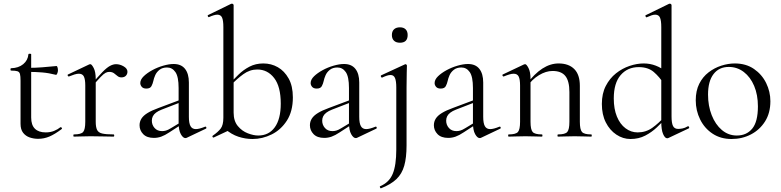

<svg xmlns="http://www.w3.org/2000/svg" viewBox="-20 -745 4257 1047"><path d="M188 12Q164 12 142 4.5Q120 -3 106 -21Q92 -39 92 -70V-305Q92 -329 89 -341Q86 -353 75 -356.5Q64 -360 41 -360Q37 -360 37 -366.5Q37 -373 41 -373Q81 -374 106.5 -395Q132 -416 135 -449Q135 -452 142.5 -452Q150 -452 150 -449V-104Q150 -63 170.5 -43Q191 -23 229 -23Q255 -23 275.5 -31.5Q296 -40 309 -51Q313 -53 316.5 -48.5Q320 -44 316 -41Q279 -13 249.5 -0.5Q220 12 188 12ZM285 -337Q246 -347 210 -350Q174 -353 133 -353V-375Q173 -375 210 -378Q247 -381 289 -385Q291 -385 293.5 -378Q296 -371 296 -361Q296 -354 292.5 -345Q289 -336 285 -337Z M481 -271 477 -282Q514 -327 538 -351.5Q562 -376 579.5 -385.5Q597 -395 613 -395Q634 -395 654.5 -383Q675 -371 675 -354Q675 -341 666.5 -332Q658 -323 642 -323Q629 -323 620 -331Q611 -339 601 -346Q591 -353 575 -353Q566 -353 556 -348Q546 -343 529 -325.5Q512 -308 481 -271ZM383 0Q380 0 380 -6Q380 -12 383 -12Q422 -12 433.5 -25.5Q445 -39 445 -81V-279Q445 -312 437.5 -327.5Q430 -343 410 -343Q400 -343 386.5 -339Q373 -335 356 -328Q352 -327 349.5 -332Q347 -337 351 -339L467 -394Q470 -395 473 -395Q480 -395 491 -374Q502 -353 502 -313V-81Q502 -53 509 -37.5Q516 -22 537 -17Q558 -12 599 -12Q603 -12 603 -6Q603 0 599 0Q575 0 542.5 -1Q510 -2 474 -2Q448 -2 424 -1Q400 0 383 0Z M999 6Q995 8 991 8Q978 8 966 -13.5Q954 -35 954 -76V-265Q954 -327 936.5 -352Q919 -377 891 -377Q866 -377 850 -364.5Q834 -352 826.5 -335Q819 -318 816 -303Q813 -289 806 -275.5Q799 -262 778 -262Q761 -262 753 -271.5Q745 -281 745 -292Q745 -311 763.5 -329Q782 -347 810.5 -362.5Q839 -378 870.5 -387Q902 -396 927 -396Q968 -396 989 -369.5Q1010 -343 1010 -295V-108Q1010 -73 1019 -57Q1028 -41 1048 -41Q1066 -41 1098 -54Q1103 -56 1105 -50.5Q1107 -45 1102 -43ZM819 7Q781 7 761 -13.5Q741 -34 741 -62Q741 -82 751.5 -98.5Q762 -115 785 -129Q808 -143 844 -156L964 -201L967 -188L861 -147Q843 -140 831 -131Q819 -122 813.5 -111Q808 -100 808 -87Q808 -64 823 -47Q838 -30 864 -30Q874 -30 885 -33Q896 -36 912 -46L975 -84L977 -71L903 -23Q879 -7 859.5 0Q840 7 819 7Z M1357 13Q1318 13 1280 0.5Q1242 -12 1207 -42L1254 -131Q1254 -85 1277 -57.5Q1300 -30 1331.5 -18Q1363 -6 1388 -6Q1446 -6 1478.5 -51Q1511 -96 1511 -180Q1511 -273 1475 -319.5Q1439 -366 1383 -366Q1342 -366 1307 -340.5Q1272 -315 1242 -283L1234 -290Q1255 -313 1281 -338.5Q1307 -364 1340.5 -381.5Q1374 -399 1416 -399Q1459 -399 1495 -378.5Q1531 -358 1554 -317Q1577 -276 1577 -214Q1577 -138 1544.5 -87.5Q1512 -37 1461.5 -12Q1411 13 1357 13ZM1145 5Q1141 6 1139 1.5Q1137 -3 1140 -5Q1169 -25 1183.5 -44Q1198 -63 1198 -103V-597Q1198 -633 1191 -649Q1184 -665 1165 -665Q1149 -665 1120 -652Q1116 -650 1113.5 -656Q1111 -662 1115 -663L1240 -724Q1243 -725 1245 -725Q1248 -725 1251 -722.5Q1254 -720 1254 -717V-46Z M1928 6Q1924 8 1920 8Q1907 8 1895 -13.5Q1883 -35 1883 -76V-265Q1883 -327 1865.5 -352Q1848 -377 1820 -377Q1795 -377 1779 -364.5Q1763 -352 1755.5 -335Q1748 -318 1745 -303Q1742 -289 1735 -275.5Q1728 -262 1707 -262Q1690 -262 1682 -271.5Q1674 -281 1674 -292Q1674 -311 1692.5 -329Q1711 -347 1739.5 -362.5Q1768 -378 1799.5 -387Q1831 -396 1856 -396Q1897 -396 1918 -369.5Q1939 -343 1939 -295V-108Q1939 -73 1948 -57Q1957 -41 1977 -41Q1995 -41 2027 -54Q2032 -56 2034 -50.5Q2036 -45 2031 -43ZM1748 7Q1710 7 1690 -13.5Q1670 -34 1670 -62Q1670 -82 1680.5 -98.5Q1691 -115 1714 -129Q1737 -143 1773 -156L1893 -201L1896 -188L1790 -147Q1772 -140 1760 -131Q1748 -122 1742.5 -111Q1737 -100 1737 -87Q1737 -64 1752 -47Q1767 -30 1793 -30Q1803 -30 1814 -33Q1825 -36 1841 -46L1904 -84L1906 -71L1832 -23Q1808 -7 1788.5 0Q1769 7 1748 7Z M2199 -387Q2199 -379 2198 -348Q2197 -317 2197 -269V48Q2197 114 2184.5 158.5Q2172 203 2141.5 232Q2111 261 2057 282Q2055 283 2052.5 277.5Q2050 272 2052 271Q2102 250 2121.5 203Q2141 156 2141 71V-268Q2141 -303 2134 -319.5Q2127 -336 2110 -336Q2101 -336 2090 -332.5Q2079 -329 2064 -322Q2060 -321 2057.5 -326.5Q2055 -332 2058 -334L2188 -394Q2190 -395 2191 -395Q2194 -395 2196.5 -392.5Q2199 -390 2199 -387ZM2161 -512Q2140 -512 2128.5 -523Q2117 -534 2117 -554Q2117 -574 2128.5 -585Q2140 -596 2161 -596Q2181 -596 2192 -585Q2203 -574 2203 -554Q2203 -512 2161 -512Z M2604 6Q2600 8 2596 8Q2583 8 2571 -13.5Q2559 -35 2559 -76V-265Q2559 -327 2541.5 -352Q2524 -377 2496 -377Q2471 -377 2455 -364.5Q2439 -352 2431.5 -335Q2424 -318 2421 -303Q2418 -289 2411 -275.5Q2404 -262 2383 -262Q2366 -262 2358 -271.5Q2350 -281 2350 -292Q2350 -311 2368.5 -329Q2387 -347 2415.5 -362.5Q2444 -378 2475.5 -387Q2507 -396 2532 -396Q2573 -396 2594 -369.5Q2615 -343 2615 -295V-108Q2615 -73 2624 -57Q2633 -41 2653 -41Q2671 -41 2703 -54Q2708 -56 2710 -50.5Q2712 -45 2707 -43ZM2424 7Q2386 7 2366 -13.5Q2346 -34 2346 -62Q2346 -82 2356.5 -98.5Q2367 -115 2390 -129Q2413 -143 2449 -156L2569 -201L2572 -188L2466 -147Q2448 -140 2436 -131Q2424 -122 2418.5 -111Q2413 -100 2413 -87Q2413 -64 2428 -47Q2443 -30 2469 -30Q2479 -30 2490 -33Q2501 -36 2517 -46L2580 -84L2582 -71L2508 -23Q2484 -7 2464.5 0Q2445 7 2424 7Z M3023 0Q3020 0 3020 -6Q3020 -12 3023 -12Q3062 -12 3073.5 -25.5Q3085 -39 3085 -81V-243Q3085 -303 3063 -330.5Q3041 -358 2993 -358Q2957 -358 2919 -335Q2881 -312 2854 -272L2850 -284Q2894 -343 2937.5 -371Q2981 -399 3026 -399Q3081 -399 3111.5 -368.5Q3142 -338 3142 -277V-81Q3142 -39 3153.5 -25.5Q3165 -12 3204 -12Q3207 -12 3207 -6Q3207 0 3204 0Q3187 0 3163.5 -1Q3140 -2 3114 -2Q3088 -2 3064 -1Q3040 0 3023 0ZM2754 0Q2751 0 2751 -6Q2751 -12 2754 -12Q2793 -12 2804.5 -25.5Q2816 -39 2816 -81V-279Q2816 -312 2808.5 -327.5Q2801 -343 2781 -343Q2771 -343 2757.5 -339Q2744 -335 2727 -328Q2723 -327 2720.5 -332Q2718 -337 2722 -339L2838 -394Q2841 -395 2844 -395Q2851 -395 2862 -374Q2873 -353 2873 -313V-81Q2873 -39 2884.5 -25.5Q2896 -12 2935 -12Q2938 -12 2938 -6Q2938 0 2935 0Q2918 0 2894.5 -1Q2871 -2 2845 -2Q2819 -2 2795 -1Q2771 0 2754 0Z M3418 13Q3377 13 3341 -11Q3305 -35 3283.5 -77.5Q3262 -120 3262 -178Q3262 -235 3283.5 -276.5Q3305 -318 3339 -345Q3373 -372 3413 -385.5Q3453 -399 3490 -399Q3525 -399 3556 -387Q3587 -375 3612 -354L3601 -287Q3576 -326 3545 -352.5Q3514 -379 3463 -379Q3402 -379 3364.5 -335.5Q3327 -292 3327 -208Q3327 -151 3344 -109.5Q3361 -68 3391 -45.5Q3421 -23 3457 -23Q3502 -23 3537 -48Q3572 -73 3603 -108L3611 -101Q3590 -77 3562 -50.5Q3534 -24 3498.5 -5.5Q3463 13 3418 13ZM3642 -717V-110Q3642 -74 3650 -58Q3658 -42 3678 -42Q3688 -42 3701.5 -44.5Q3715 -47 3730 -56Q3735 -58 3737.5 -52.5Q3740 -47 3736 -45L3626 7Q3622 9 3618 9Q3606 9 3596 -14Q3586 -37 3586 -81V-597Q3586 -633 3579 -649Q3572 -665 3553 -665Q3544 -665 3533.5 -661.5Q3523 -658 3507 -651Q3503 -649 3500.5 -655Q3498 -661 3501 -662L3628 -724Q3630 -725 3633 -725Q3636 -725 3639 -722.5Q3642 -720 3642 -717Z M3969 13Q3910 13 3866 -16Q3822 -45 3798 -93.5Q3774 -142 3774 -198Q3774 -250 3793 -288Q3812 -326 3844 -350.5Q3876 -375 3913.5 -387Q3951 -399 3987 -399Q4048 -399 4091.5 -369Q4135 -339 4158 -292Q4181 -245 4181 -193Q4181 -129 4152 -83Q4123 -37 4075 -12Q4027 13 3969 13ZM3998 -6Q4051 -6 4082 -43.5Q4113 -81 4113 -165Q4113 -228 4092.5 -276.5Q4072 -325 4036 -352.5Q4000 -380 3954 -380Q3901 -380 3871 -341Q3841 -302 3841 -229Q3841 -168 3861 -117Q3881 -66 3916.5 -36Q3952 -6 3998 -6Z"/></svg>

Font: Cormorant Garamond Light
Style: Regular
Weight: 400
Version: Version 4.001